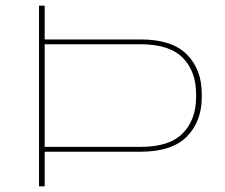

<svg xmlns="http://www.w3.org/2000/svg" viewBox="-20 -659 796 679"><path d="M133 -122.5V-139.5H476.5Q579.5 -139.5 626.5 -187.8Q673.5 -236 673.5 -316V-326Q673.5 -406.5 626.5 -454.5Q579.5 -502.5 476.5 -502.5H127.5V-519.5H477.5Q588 -519.5 640.8 -466.5Q693.5 -413.5 693.5 -327V-315.5Q693.5 -229.5 640.8 -176Q588 -122.5 477.5 -122.5ZM118 0V-639H138V-514.5V-507V-135.5V-127V0Z"/></svg>

Font: Anek Latin Expanded Thin
Style: Regular
Weight: 250
Width: 7
Designer: Yesha Goshar
Foundry: Ek Type
Version: Version 1.003